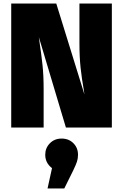

<svg xmlns="http://www.w3.org/2000/svg" viewBox="-20 -716 691 1078"><path d="M608 0H350L198 -508L201 -486Q212 -413 218.5 -352.5Q225 -292 225 -216V0H43V-696H296L454 -186L451 -207Q439 -276 432.5 -335.5Q426 -395 426 -473V-696H608ZM418 153Q418 174 412 192Q406 210 391 241L341 342H247L272 228Q234 199 234 153Q234 115 260 88.5Q286 62 326 62Q366 62 392 88Q418 114 418 153Z"/></svg>

Font: Fira Sans Black
Style: Regular
Weight: 900
Designer: Carrois Corporate & Edenspiekermann AG
Foundry: Carrois Corporate GbR & Edenspiekermann AG
Version: Version 4.203